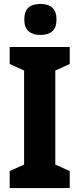

<svg xmlns="http://www.w3.org/2000/svg" viewBox="-20 -952 401 972"><path d="M333 0H29V-86L102 -119V-595L29 -628V-714H333V-628L260 -595V-119L333 -86ZM185 -932Q224 -932 245 -913Q266 -894 266 -853Q266 -812 244.5 -793.5Q223 -775 185 -775Q147 -775 125 -793.5Q103 -812 103 -853Q103 -895 124 -913.5Q145 -932 185 -932Z"/></svg>

Font: Noto Sans Devanagari Condensed ExtraBold
Style: Regular
Weight: 800
Width: 3
Designer: Jelle Bosma - Monotype Design Team
Foundry: Monotype Imaging Inc.
Version: Version 2.004; ttfautohint (v1.8.4.7-5d5b)